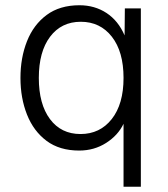

<svg xmlns="http://www.w3.org/2000/svg" viewBox="-20 -562 640 732"><path d="M517 150H451V-90Q430 -46 384.5 -17Q339 12 282 12Q207 12 157.5 -25Q108 -62 83 -125Q58 -188 58 -265Q58 -342 83 -405Q108 -468 158 -505Q208 -542 283 -542Q341 -542 386 -512.5Q431 -483 455 -427L456 -530H517ZM287 -51Q361 -51 406 -108Q451 -165 451 -265Q451 -365 406.5 -422Q362 -479 288 -479Q214 -479 171 -422Q128 -365 128 -265Q128 -165 170.5 -108Q213 -51 287 -51Z"/></svg>

Font: Geist Mono Light
Style: Regular
Weight: 300
Monospace: yes
Designer: Basement.studio, Andrés Briganti, Mateo Zaragoza
Foundry: Basement.studio, Vercel, Andrés Briganti, Guido Ferreyra, Mateo Zaragoza
Version: Version 1.500; ttfautohint (v1.8.4.7-5d5b)